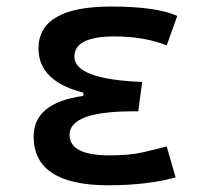

<svg xmlns="http://www.w3.org/2000/svg" viewBox="-20 -547 626 577"><path d="M305.7 9.8Q81.1 9.8 81.1 -136.7Q81.1 -238.3 230.5 -258.8V-268.6Q95.7 -302.7 95.7 -401.4Q95.7 -527.3 313.5 -527.3Q451.7 -527.3 512.7 -499L481 -410.6Q413.6 -437.5 324.2 -437.5Q203.6 -437.5 203.6 -377Q203.6 -308.6 407.2 -300.8L395.5 -212.4H379.9Q189 -212.4 189 -141.6Q189 -80.1 309.6 -80.1Q370.1 -80.1 409.9 -89.4Q449.7 -98.6 481 -106.9L507.8 -13.7Q468.8 -2.9 417.7 3.4Q366.7 9.8 305.7 9.8Z"/></svg>

Font: CaskaydiaMono NF
Style: Regular
Weight: 400
Designer: Aaron Bell
Foundry: Saja Typeworks
Version: Version 2111.001; ttfautohint (v1.8.4);Nerd Fonts 3.1.1